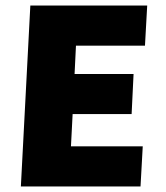

<svg xmlns="http://www.w3.org/2000/svg" viewBox="-20 -670 596 690"><path d="M89 -650H509L501 -506H253L248 -404H460L453 -260H241L235 -144H493L485 0H55Z"/></svg>

Font: Kilde Sans Black
Style: Regular
Weight: 900
Italic angle: -3°
Designer: Paul D. Hunt
Foundry: Adobe Systems Incorporated
Version: Version 1.050;PS Version 1.000;hotconv 1.0.70;makeotf.lib2.5